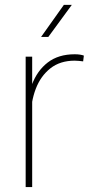

<svg xmlns="http://www.w3.org/2000/svg" viewBox="-20 -758 374 778"><path d="M110.4 0H84V-528.3H110.4V-436.5ZM316.9 -509.3Q309.1 -510.3 300.5 -511.2Q292 -512.2 282.7 -512.2Q223.6 -512.2 184.1 -481Q144.5 -449.7 124.8 -397.7Q105 -345.7 105 -283.2L87.4 -281.7Q87.4 -356 108.9 -413.8Q130.4 -471.7 173.6 -504.9Q216.8 -538.1 282.7 -538.1Q294.9 -538.1 304.2 -536.6Q313.5 -535.2 319.8 -532.7ZM238.8 -738.3H271L175.8 -608.4H146.5Z"/></svg>

Font: Heebo Thin
Style: Regular
Weight: 250
Designer: Oded Ezer
Foundry: Ezer Type House
Version: Version 3.100